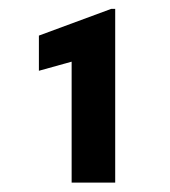

<svg xmlns="http://www.w3.org/2000/svg" viewBox="-20 -730 375 424"><path d="M234.4 -326.7H138.2V-593.8L65.9 -573.7V-651.4L225.6 -710.4H234.4Z"/></svg>

Font: RobotoCondensed-Bold
Style: Bold
Weight: 700
Designer: Google
Version: Version 2.001240; 2014